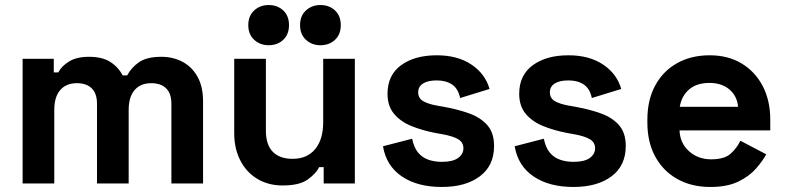

<svg xmlns="http://www.w3.org/2000/svg" viewBox="-20 -730 3127 764"><path d="M70 0V-496H194V-442H212Q225 -467 255 -485.5Q285 -504 334 -504Q387 -504 419 -483.5Q451 -463 468 -430H486Q503 -462 534 -483Q565 -504 622 -504Q668 -504 705.5 -484.5Q743 -465 765.5 -425.5Q788 -386 788 -326V0H662V-317Q662 -358 641 -378.5Q620 -399 582 -399Q539 -399 515.5 -371.5Q492 -344 492 -293V0H366V-317Q366 -358 345 -378.5Q324 -399 286 -399Q243 -399 219.5 -371.5Q196 -344 196 -293V0Z M1105 8Q1047 8 1003.5 -18.5Q960 -45 936 -92Q912 -139 912 -200V-496H1038V-210Q1038 -154 1065.5 -126Q1093 -98 1144 -98Q1202 -98 1234 -136.5Q1266 -175 1266 -244V-496H1392V0H1268V-65H1250Q1238 -40 1205 -16Q1172 8 1105 8ZM1255 -550Q1221 -550 1197.5 -571.5Q1174 -593 1174 -630Q1174 -667 1197.5 -688.5Q1221 -710 1255 -710Q1290 -710 1313 -688.5Q1336 -667 1336 -630Q1336 -593 1313 -571.5Q1290 -550 1255 -550ZM1049 -550Q1015 -550 991.5 -571.5Q968 -593 968 -630Q968 -667 991.5 -688.5Q1015 -710 1049 -710Q1084 -710 1107 -688.5Q1130 -667 1130 -630Q1130 -593 1107 -571.5Q1084 -550 1049 -550Z M1738 14Q1641 14 1579 -28Q1517 -70 1504 -148L1620 -178Q1627 -143 1643.5 -123Q1660 -103 1684.5 -94.5Q1709 -86 1738 -86Q1782 -86 1803 -101.5Q1824 -117 1824 -140Q1824 -163 1804 -175.5Q1784 -188 1740 -196L1712 -201Q1660 -211 1617 -228.5Q1574 -246 1548 -277Q1522 -308 1522 -357Q1522 -431 1576 -470.5Q1630 -510 1718 -510Q1801 -510 1856 -473Q1911 -436 1928 -376L1811 -340Q1803 -378 1778.5 -394Q1754 -410 1718 -410Q1682 -410 1663 -397.5Q1644 -385 1644 -363Q1644 -339 1664 -327.5Q1684 -316 1718 -310L1746 -305Q1802 -295 1847.5 -278.5Q1893 -262 1919.5 -231.5Q1946 -201 1946 -149Q1946 -71 1889.5 -28.5Q1833 14 1738 14Z M2262 14Q2165 14 2103 -28Q2041 -70 2028 -148L2144 -178Q2151 -143 2167.5 -123Q2184 -103 2208.5 -94.5Q2233 -86 2262 -86Q2306 -86 2327 -101.5Q2348 -117 2348 -140Q2348 -163 2328 -175.5Q2308 -188 2264 -196L2236 -201Q2184 -211 2141 -228.5Q2098 -246 2072 -277Q2046 -308 2046 -357Q2046 -431 2100 -470.5Q2154 -510 2242 -510Q2325 -510 2380 -473Q2435 -436 2452 -376L2335 -340Q2327 -378 2302.5 -394Q2278 -410 2242 -410Q2206 -410 2187 -397.5Q2168 -385 2168 -363Q2168 -339 2188 -327.5Q2208 -316 2242 -310L2270 -305Q2326 -295 2371.5 -278.5Q2417 -262 2443.5 -231.5Q2470 -201 2470 -149Q2470 -71 2413.5 -28.5Q2357 14 2262 14Z M2806 14Q2732 14 2675.5 -17.5Q2619 -49 2587.5 -106.5Q2556 -164 2556 -242V-254Q2556 -332 2587 -389.5Q2618 -447 2674 -478.5Q2730 -510 2804 -510Q2877 -510 2931 -477.5Q2985 -445 3015 -387.5Q3045 -330 3045 -254V-211H2684Q2686 -160 2722 -128Q2758 -96 2810 -96Q2863 -96 2888 -119Q2913 -142 2926 -170L3029 -116Q3015 -90 2988.5 -59.5Q2962 -29 2918 -7.5Q2874 14 2806 14ZM2685 -305H2917Q2913 -348 2882.5 -374Q2852 -400 2803 -400Q2752 -400 2722 -374Q2692 -348 2685 -305Z"/></svg>

Font: Space Grotesk
Style: Bold
Weight: 700
Designer: Florian Karsten
Foundry: Florian Karsten
Version: Version 2.000